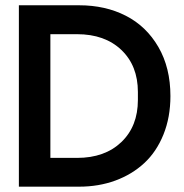

<svg xmlns="http://www.w3.org/2000/svg" viewBox="-20 -700 689 720"><path d="M50.8 0V-680.2H276.9Q375 -680.2 451.9 -640.9Q528.8 -601.6 574 -523.7Q619.1 -445.8 619.1 -339.8Q619.1 -260.3 593 -195.6Q566.9 -130.9 521 -88.4Q475.1 -45.9 412.6 -22.9Q350.1 0 276.9 0ZM168.9 -107.9H269Q373 -107.9 435.1 -167.2Q497.1 -226.6 497.1 -325.2V-355Q497.1 -453.6 435.1 -512.7Q373 -571.8 269 -571.8H168.9Z"/></svg>

Font: TASA Orbiter Display SemiBold
Style: Regular
Weight: 600
Designer: Weizhong Zhang
Version: Version 1.000;Glyphs 3.1.2 (3151)